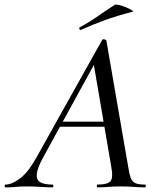

<svg xmlns="http://www.w3.org/2000/svg" viewBox="-58 -807 680 827"><path d="M-34 0Q-38 0 -38 -6Q-38 -12 -34 -12Q-8 -12 27 -37.5Q62 -63 98 -127L382 -635Q384 -639 391.5 -637.5Q399 -636 400 -633L495 -84Q499 -57 505 -41Q511 -25 524.5 -18.5Q538 -12 566 -12Q570 -12 570 -6Q570 0 566 0Q542 0 517 -2Q492 -4 462 -4Q433 -4 410 -2Q387 0 362 0Q359 0 359 -6Q359 -12 362 -12Q406 -12 418 -27Q430 -42 422 -84L344 -541L378 -585L129 -131Q103 -84 100.5 -58Q98 -32 115.5 -22Q133 -12 168 -12Q172 -12 172 -6Q172 0 167 0Q147 0 117 -2Q87 -4 58 -4Q29 -4 10.5 -2Q-8 0 -34 0ZM186 -261 201 -283H418L420 -261ZM290 -678Q286 -677 284 -682.5Q282 -688 285 -689Q329 -713 364.5 -738Q400 -763 436 -786Q440 -789 454.5 -785.5Q469 -782 485 -775.5Q501 -769 510 -763Q519 -757 512 -756Q445 -739 393 -720Q341 -701 290 -678Z"/></svg>

Font: Cormorant Infant Light Medium
Style: Italic
Weight: 500
Italic angle: -10°
Version: Version 4.001